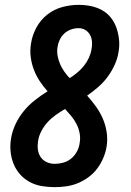

<svg xmlns="http://www.w3.org/2000/svg" viewBox="-20 -763 540 791"><path d="M206 8Q178 8 151.5 3.5Q125 -1 102 -13.5Q79 -26 62 -45.5Q45 -65 35.5 -89Q26 -113 23.5 -140Q21 -167 26 -195Q31 -224 44.5 -252.5Q58 -281 78 -305.5Q98 -330 123.5 -350Q149 -370 176 -387Q158 -407 143.5 -429Q129 -451 119.5 -476Q110 -501 106.5 -528.5Q103 -556 108 -585Q113 -618 130 -649.5Q147 -681 175 -703Q203 -725 237 -734Q271 -743 303 -743Q329 -743 354 -738Q379 -733 400.5 -721Q422 -709 437 -690Q452 -671 460 -647.5Q468 -624 470.5 -598.5Q473 -573 468 -547Q464 -521 452 -495Q440 -469 423 -446Q406 -423 384 -404Q362 -385 339 -369Q358 -348 375 -324.5Q392 -301 403.5 -274.5Q415 -248 419.5 -218Q424 -188 419 -158Q415 -134 405 -111Q395 -88 380 -68Q365 -48 344.5 -33Q324 -18 301 -8.5Q278 1 253.5 4.5Q229 8 206 8ZM267 -441Q283 -451 298.5 -464Q314 -477 326 -492Q338 -507 346 -524.5Q354 -542 357 -560Q360 -575 359 -590.5Q358 -606 351 -619Q344 -632 331.5 -639.5Q319 -647 303 -647Q288 -647 272.5 -641.5Q257 -636 245 -625Q233 -614 226 -599Q219 -584 217 -569Q214 -550 217.5 -532Q221 -514 228 -498Q235 -482 245 -468Q255 -454 267 -441ZM206 -88Q223 -88 241 -93Q259 -98 273.5 -110Q288 -122 297 -139Q306 -156 308 -173Q312 -194 308 -214.5Q304 -235 295 -252.5Q286 -270 273.5 -285Q261 -300 248 -314Q229 -303 210 -289.5Q191 -276 176 -259.5Q161 -243 150.5 -223Q140 -203 137 -183Q134 -165 136 -147.5Q138 -130 147.5 -116Q157 -102 172.5 -95Q188 -88 206 -88Z"/></svg>

Font: Iosevka Custom
Style: Bold Italic
Weight: 700
Italic angle: -9°
Designer: Belleve Invis
Foundry: Belleve Invis
Version: Version 30.3.1; ttfautohint (v1.8.3)